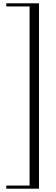

<svg xmlns="http://www.w3.org/2000/svg" viewBox="-20 -942 337 1162"><path d="M18 200V181H159V-903H18V-922H216V200Z"/></svg>

Font: Ponomar Unicode TT
Style: Regular
Weight: 400
Designer: Vladislav V. Dorosh, Yuri A.W. Shardt, Nikita Simmons, Aleksandr Andreev
Foundry: Ponomar Project
Version: 1.1